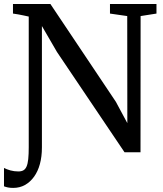

<svg xmlns="http://www.w3.org/2000/svg" viewBox="-42 -763 819 962"><path d="M24 178.5Q8.5 178.5 -2.2 176.2Q-13 174 -22 170.5V78.5Q-8.5 85.5 10.2 90.8Q29 96 50 96Q65 96 75 90.5Q85 85 91 71.5Q97 58 99.5 34.2Q102 10.5 102 -25V-680Q90 -683 76.5 -685.5Q63 -688 49.8 -690.8Q36.5 -693.5 23 -695V-743H210.5L538.5 -253L596 -146L595.5 -682.5L509 -695V-743H742V-695L662.5 -682.5L662 0H582L243.5 -502.5L168 -632.5V-24Q168 21.5 158 58.5Q148 95.5 128.8 122.2Q109.5 149 83.2 163.8Q57 178.5 24 178.5Z"/></svg>

Font: Merriweather 28pt
Style: Regular
Weight: 400
Version: Version 2.100